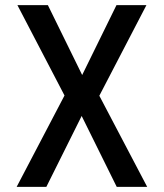

<svg xmlns="http://www.w3.org/2000/svg" viewBox="-20 -730 640 750"><path d="M45 0 232 -357 48 -710H167L301 -437L435 -710H552L368 -356L555 0H436L299 -277L161 0Z"/></svg>

Font: Geist Mono Medium
Style: Regular
Weight: 500
Monospace: yes
Designer: Basement.studio, Andrés Briganti, Mateo Zaragoza
Foundry: Basement.studio, Vercel, Andrés Briganti, Guido Ferreyra, Mateo Zaragoza
Version: Version 1.500; ttfautohint (v1.8.4.7-5d5b)